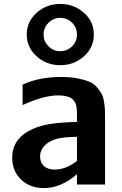

<svg xmlns="http://www.w3.org/2000/svg" viewBox="-20 -940 620 978"><path d="M347.2 -704.1Q372.1 -729 372.1 -764.2Q372.1 -799.3 347.2 -824.2Q322.3 -849.1 287.1 -849.1Q252 -849.1 227.1 -824.2Q202.1 -799.3 202.1 -764.2Q202.1 -729 227.1 -704.1Q252 -679.2 287.1 -679.2Q322.3 -679.2 347.2 -704.1ZM407.5 -875Q458 -830.1 458 -764.2Q458 -698.2 407.5 -653.1Q356.9 -607.9 287.1 -607.9Q217.3 -607.9 166.7 -653.1Q116.2 -698.2 116.2 -764.2Q116.2 -830.1 166.7 -875Q217.3 -919.9 287.1 -919.9Q356.9 -919.9 407.5 -875ZM293 -547.9Q339.4 -547.9 375 -540.8Q410.6 -533.7 434.1 -524.2Q457.5 -514.6 473.6 -495.6Q489.7 -476.6 497.8 -461.9Q505.9 -447.3 510 -420.4Q514.2 -393.6 514.6 -377.9Q515.1 -362.3 515.1 -332V0H372.1V-52.7Q289.6 18.1 204.1 18.1Q132.8 18.1 87.4 -25.4Q42 -68.8 42 -137.2Q42 -223.1 121.1 -270Q168 -297.4 229 -307.4Q290 -317.4 372.1 -318.8V-353Q372.1 -367.2 371.8 -375.5Q371.6 -383.8 369.6 -395.8Q367.7 -407.7 364 -415Q360.4 -422.4 353.5 -430.7Q346.7 -439 336.7 -443.4Q326.7 -447.8 311.5 -450.9Q296.4 -454.1 276.9 -454.1Q202.1 -454.1 95.2 -404.8V-508.8Q176.8 -547.9 293 -547.9ZM372.1 -120.1V-243.2Q324.2 -242.7 289.3 -237.1Q254.4 -231.4 227.1 -214.8Q184.1 -185.5 184.1 -143.1Q184.1 -112.3 203.6 -94.2Q223.1 -76.2 259.8 -76.2Q314.5 -76.2 372.1 -120.1Z"/></svg>

Font: Aurulent Sans
Style: Bold
Weight: 700
Version: Version 2007.05.04